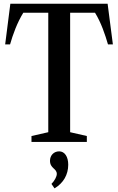

<svg xmlns="http://www.w3.org/2000/svg" viewBox="-20 -782 650 1058"><path d="M153.5 0H458.5V-32.5L366.5 -53.5V-712H503.5C537.5 -657 559 -592 575 -537.5H602L573 -761.5H37L8.5 -537.5H35.5C51 -592 74.5 -657 108.5 -712H246V-53.5L153.5 -32.5ZM280.5 256C329 227 356 181 356 125.5C356 81.5 336.5 52 306 52C276.5 52 255.5 74.5 255.5 103.5C255.5 147 293 145.5 293 176.5C293 190.5 281 214 263.5 231.5Z"/></svg>

Font: Libre Caslon Condensed SemiBold
Style: Regular
Weight: 600
Designer: Pablo Impallari, Rodrigo Fuenzalida, Katja Schimmel, Ertekin Erdin
Foundry: Pablo Impallari, Rodrigo Fuenzalida
Version: Version 2.000;gftools[0.9.33]